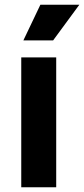

<svg xmlns="http://www.w3.org/2000/svg" viewBox="-20 -793 356 813"><path d="M70 -550H218V0H70ZM151 -773H316L205 -622H79Z"/></svg>

Font: Krub
Style: Bold
Weight: 700
Version: Version 1.000; ttfautohint (v1.6)